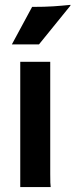

<svg xmlns="http://www.w3.org/2000/svg" viewBox="-20 -762 307 782"><path d="M62.5 0H186.5C185.1 -8.3 184.6 -21.5 184.6 -54.7V-510.3H62.5ZM28.3 -581.1H138.7L266.6 -738.8L267.1 -742.2C215.3 -737.3 183.6 -733.9 110.8 -733.9Z"/></svg>

Font: HammersmithOne
Style: Regular
Weight: 400
Designer: Nicole Fally
Foundry: Nicole Fally
Version: Version 1.003